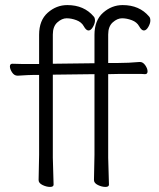

<svg xmlns="http://www.w3.org/2000/svg" viewBox="-20 -726 628 756"><path d="M350 -17 352 -116V-434L188 -432V-105L191 1Q191 10 177 10Q163 10 147.5 2.5Q132 -5 132 -17L134 -116V-431H114Q95 -431 50 -428H49Q36 -428 27.5 -441Q19 -454 19 -464.5Q19 -475 29 -475Q48 -474 68 -474H134V-589Q134 -646 168 -676Q202 -706 245 -706Q311 -706 349 -661Q354 -656 354 -645Q354 -634 346 -620Q338 -606 328.5 -606Q319 -606 310 -622.5Q301 -639 281 -646.5Q261 -654 242.5 -654Q224 -654 206 -638Q188 -622 188 -590V-475L352 -477V-589Q352 -646 386 -676Q420 -706 463 -706Q529 -706 567 -661Q572 -656 572 -645Q572 -634 564 -620Q556 -606 546.5 -606Q537 -606 528 -622.5Q519 -639 499 -646.5Q479 -654 460.5 -654Q442 -654 424 -638Q406 -622 406 -590V-478H444Q486 -478 530 -482H531Q543 -482 552 -469Q561 -456 561 -445Q561 -434 551 -434Q543 -435 516 -435Q516 -435 455 -435L406 -434V-105L409 1Q409 10 395 10Q381 10 365.5 2.5Q350 -5 350 -17Z"/></svg>

Font: ToneOZ-Pinyin-WenKai-Light
Style: Light
Weight: 300
Designer: Fontworks Inc.
Foundry: ToneOZ
Version: Version 0.240331